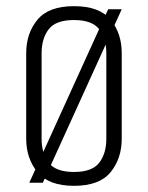

<svg xmlns="http://www.w3.org/2000/svg" viewBox="-20 -593 480 623"><path d="M331 -563H375L119 0H75ZM65 -420Q65 -485 101.5 -529Q138 -573 220 -573Q303 -573 339 -529Q375 -485 375 -420V-143Q375 -79 339 -34.5Q303 10 220 10Q138 10 101.5 -34.5Q65 -79 65 -143ZM325 -420Q325 -468 302 -498Q279 -528 220 -528Q161 -528 138 -498Q115 -468 115 -420V-143Q115 -95 138 -65Q161 -35 220 -35Q279 -35 302 -65Q325 -95 325 -143Z"/></svg>

Font: Khand Variable Light
Style: Regular
Weight: 300
Designer: Satya Rajpurohit
Foundry: Indian Type Foundry
Version: Version 3.000